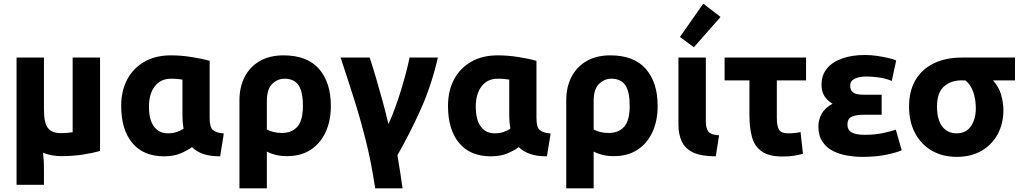

<svg xmlns="http://www.w3.org/2000/svg" viewBox="-20 -839 5549 1044"><path d="M70 166V-526H219V-244Q219 -168 241.5 -141.5Q264 -115 310 -115Q343 -115 375 -120V-526H524V-18Q485 -7 430.5 1.5Q376 10 313 10Q287 10 260 5Q233 0 214 -9Q216 11 217.5 31.5Q219 52 219 89V166Z M872 11Q760 11 699.5 -61.5Q639 -134 639 -263Q639 -345 671.5 -406.5Q704 -468 764.5 -503Q825 -538 909 -538Q964 -538 1021.5 -529Q1079 -520 1120 -508V-198Q1120 -148 1137 -132.5Q1154 -117 1197 -113L1177 11Q1122 11 1085 -2Q1048 -15 1024 -39Q1003 -23 964.5 -6Q926 11 872 11ZM893 -114Q919 -114 940 -121Q961 -128 978 -139Q972 -174 972 -213V-406Q959 -408 946 -409.5Q933 -411 910 -411Q853 -411 821.5 -369.5Q790 -328 790 -259Q790 -187 817.5 -150.5Q845 -114 893 -114Z M1282 185V-293Q1282 -367 1311 -422Q1340 -477 1393.5 -507.5Q1447 -538 1522 -538Q1650 -538 1714.5 -464.5Q1779 -391 1779 -263Q1779 -182 1750.5 -120.5Q1722 -59 1669 -24.5Q1616 10 1541 10Q1505 10 1478 3Q1451 -4 1431 -15V185ZM1513 -116Q1566 -116 1596.5 -149.5Q1627 -183 1627 -264Q1627 -341 1603 -376Q1579 -411 1527 -411Q1489 -411 1460 -382.5Q1431 -354 1431 -289V-135Q1445 -127 1466 -121.5Q1487 -116 1513 -116Z M2020 185Q2000 49 1970 -71Q1940 -191 1904.5 -303Q1869 -415 1832 -526H1990Q2005 -482 2023.5 -419Q2042 -356 2060.5 -288.5Q2079 -221 2092 -164Q2108 -198 2125 -243.5Q2142 -289 2157.5 -339Q2173 -389 2186 -437.5Q2199 -486 2207 -526H2361Q2325 -371 2266.5 -241.5Q2208 -112 2141 5Q2150 58 2157 104Q2164 150 2169 185Z M2649 11Q2537 11 2476.5 -61.5Q2416 -134 2416 -263Q2416 -345 2448.5 -406.5Q2481 -468 2541.5 -503Q2602 -538 2686 -538Q2741 -538 2798.5 -529Q2856 -520 2897 -508V-198Q2897 -148 2914 -132.5Q2931 -117 2974 -113L2954 11Q2899 11 2862 -2Q2825 -15 2801 -39Q2780 -23 2741.5 -6Q2703 11 2649 11ZM2670 -114Q2696 -114 2717 -121Q2738 -128 2755 -139Q2749 -174 2749 -213V-406Q2736 -408 2723 -409.5Q2710 -411 2687 -411Q2630 -411 2598.5 -369.5Q2567 -328 2567 -259Q2567 -187 2594.5 -150.5Q2622 -114 2670 -114Z M3059 185V-293Q3059 -367 3088 -422Q3117 -477 3170.5 -507.5Q3224 -538 3299 -538Q3427 -538 3491.5 -464.5Q3556 -391 3556 -263Q3556 -182 3527.5 -120.5Q3499 -59 3446 -24.5Q3393 10 3318 10Q3282 10 3255 3Q3228 -4 3208 -15V185ZM3290 -116Q3343 -116 3373.5 -149.5Q3404 -183 3404 -264Q3404 -341 3380 -376Q3356 -411 3304 -411Q3266 -411 3237 -382.5Q3208 -354 3208 -289V-135Q3222 -127 3243 -121.5Q3264 -116 3290 -116Z M3872 11Q3792 11 3748 -10.5Q3704 -32 3686.5 -71Q3669 -110 3669 -161V-526H3818V-177Q3818 -142 3831.5 -124Q3845 -106 3890 -103ZM3753 -582 3677 -638 3804 -819 3898 -747Z M4236 12Q4161 12 4122 -15.5Q4083 -43 4069 -93.5Q4055 -144 4055 -212V-402H3920V-526H4363V-402H4204V-200Q4204 -153 4216 -133.5Q4228 -114 4265 -114Q4284 -114 4299 -115.5Q4314 -117 4333 -121L4346 -3Q4322 4 4296 8Q4270 12 4236 12Z M4666 14Q4629 14 4587.5 7Q4546 0 4510.5 -17.5Q4475 -35 4452.5 -68Q4430 -101 4430 -153Q4430 -188 4448 -220.5Q4466 -253 4507 -275Q4447 -310 4447 -377Q4447 -431 4477 -467Q4507 -503 4560.5 -521.5Q4614 -540 4683 -540Q4716 -540 4749.5 -535Q4783 -530 4811 -523.5Q4839 -517 4853 -510L4829 -399Q4795 -413 4758 -418Q4721 -423 4692 -423Q4654 -423 4628.5 -411.5Q4603 -400 4603 -374Q4603 -352 4614 -341Q4625 -330 4641.5 -327Q4658 -324 4673 -324H4774V-215H4671Q4639 -215 4613.5 -205.5Q4588 -196 4588 -161Q4588 -132 4611 -119Q4634 -106 4684 -106Q4738 -106 4784 -116Q4830 -126 4851 -134L4883 -22Q4860 -11 4803.5 1.5Q4747 14 4666 14Z M5182 14Q5105 14 5046.5 -20Q4988 -54 4955.5 -115.5Q4923 -177 4923 -259Q4923 -345 4958.5 -404.5Q4994 -464 5058.5 -495Q5123 -526 5209 -526H5499V-402H5379Q5411 -368 5423.5 -324Q5436 -280 5436 -241Q5436 -167 5405 -109.5Q5374 -52 5317 -19Q5260 14 5182 14ZM5182 -114Q5233 -114 5259.5 -153Q5286 -192 5286 -250Q5286 -299 5272 -339Q5258 -379 5229 -402H5209Q5150 -402 5112.5 -368.5Q5075 -335 5075 -259Q5075 -190 5103 -152Q5131 -114 5182 -114Z"/></svg>

Font: Ubuntu Sans ExtraBold
Style: Regular
Weight: 800
Designer: Dalton Maag Ltd
Foundry: Dalton Maag Ltd
Version: Version 1.006; ttfautohint (v1.8.4.7-5d5b)